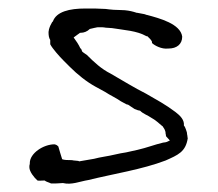

<svg xmlns="http://www.w3.org/2000/svg" viewBox="-20 -473 511 451"><path d="M49 -80C49 -70 60 -56 68 -49C72 -48 77 -49 84 -49H85C88 -46 94 -45 100 -42C108 -42 118 -42 127 -43H128C148 -38 168 -47 187 -50C248 -65 314 -75 369 -96C398 -109 416 -116 421 -148C421 -149 420 -152 420 -155C420 -156 419 -158 419 -162C418 -164 416 -174 412 -178V-179C413 -191 404 -201 392 -210C368 -228 349 -238 323 -253C295 -267 268 -284 240 -300C218 -311 201 -327 184 -344C180 -347 176 -349 173 -352C172 -354 172 -356 170 -359H169C165 -368 159 -377 153 -385C158 -389 163 -392 168 -396H170C177 -396 185 -399 191 -405L204 -408H205C205 -408 207 -409 210 -409H220C224 -409 227 -408 228 -408C234 -408 238 -407 242 -407H243C273 -402 301 -401 324 -388H326C330 -384 335 -380 337 -375V-372C343 -366 360 -357 375 -359H376C395 -359 408 -369 408 -387C404 -417 355 -430 325 -438H324C321 -439 320 -440 318 -440L302 -443H301C292 -446 284 -448 273 -449C266 -449 257 -450 247 -450L236 -451L228 -452C220 -452 210 -453 203 -453H180C144 -453 112 -446 104 -422H103C99 -415 97 -411 95 -404C95 -401 94 -400 94 -398C94 -389 95 -384 98 -379V-369C103 -359 120 -340 129 -331L144 -316C162 -298 183 -281 205 -269L227 -257C239 -249 251 -244 264 -235L277 -228L281 -227L296 -217L304 -214L309 -213C317 -205 326 -203 336 -196C344 -192 354 -183 361 -177H362V-176C365 -172 369 -167 369 -159C369 -159 370 -156 370 -153C373 -150 376 -146 379 -143C372 -140 373 -139 363 -138C342 -133 325 -126 303 -121L276 -115C268 -114 259 -112 250 -110C234 -106 215 -104 201 -100L166 -94L164 -95C161 -95 157 -96 154 -96H153C150 -97 146 -97 142 -97C139 -97 131 -97 126 -99C123 -108 120 -119 117 -129C115 -131 113 -133 108 -134C82 -134 50 -113 50 -90V-88C49 -85 49 -83 49 -82ZM296 -217H297ZM369 -96Z"/></svg>

Font: Scribbler
Style: Lt
Weight: 300
Designer: Mew Too
Foundry: Cannot Into Space Fonts
Version: Version 1.001